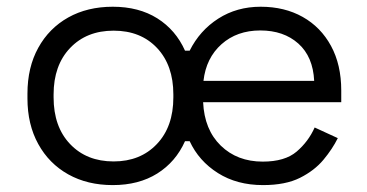

<svg xmlns="http://www.w3.org/2000/svg" viewBox="-20 -522 1064 556"><path d="M306.5 14Q233.2 14 177.6 -17.1Q122 -48.2 90.8 -104.9Q59.5 -161.5 59.5 -237V-250.8Q59.5 -327 90.8 -383.6Q122 -440.2 177.6 -471.4Q233.2 -502.5 306.5 -502.5Q382 -502.5 435.5 -468.9Q489 -435.2 515.8 -375.2H529.2Q558.5 -433.8 612.1 -468.1Q665.8 -502.5 734.8 -502.5Q804 -502.5 856.5 -473Q909 -443.5 938.6 -389Q968.2 -334.5 968.2 -260V-226H568.2Q571.8 -146.5 619.4 -100.2Q667 -54 740.8 -54Q805 -54 839 -83Q873 -112 891.2 -152.8L958.2 -122Q942.8 -90.8 916.8 -59.5Q890.8 -28.2 848.8 -7.1Q806.8 14 741.5 14Q666.2 14 611 -20.9Q555.8 -55.8 529.2 -113.2H515.8Q489 -53.2 435.5 -19.6Q382 14 306.5 14ZM309 -54.5Q386.5 -54.5 434.2 -104.8Q482 -155 482 -240V-248.5Q482 -332.8 434.8 -383Q387.5 -433.2 309 -433.2Q230.8 -433.2 183 -383Q135.2 -332.8 135.2 -248.5V-240Q135.2 -155 183 -104.8Q230.8 -54.5 309 -54.5ZM569.2 -287.8H889.8Q886.5 -357.8 844 -395.8Q801.5 -433.8 733.8 -433.8Q666.2 -433.8 621.5 -394Q576.8 -354.2 569.2 -287.8Z"/></svg>

Font: Space Grotesk Variable Light
Style: Regular
Weight: 300
Designer: Florian Karsten
Foundry: Florian Karsten
Version: Version 2.000